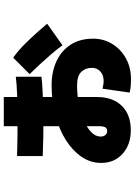

<svg xmlns="http://www.w3.org/2000/svg" viewBox="135 -806 729 1040"><g transform="rotate(-90 500.0 -285.5)"><path d="M592 59Q579 59 560.5 58Q542 57 519 52L540 -95Q555 -92 564 -90.5Q573 -89 580 -89Q614 -89 633.5 -107Q653 -125 653 -153Q653 -188 631 -210.5Q609 -233 558 -233Q507 -233 458 -223.5Q409 -214 369.5 -197Q330 -180 306 -157.5Q282 -135 281 -109Q280 -90 289 -80Q298 -70 309 -70Q327 -70 332 -82Q337 -94 337 -111V-630H495V-125Q495 -40 447.5 9Q400 58 314 58Q238 58 188 14Q138 -30 138 -103Q138 -160 171 -208.5Q204 -257 261.5 -293.5Q319 -330 395 -350.5Q471 -371 558 -371Q633 -371 690 -344Q747 -317 779 -267Q811 -217 811 -146Q811 -89 782.5 -42.5Q754 4 704.5 31.5Q655 59 592 59ZM175 -419V-558Q215 -557 272.5 -556Q330 -555 392.5 -555.5Q455 -556 511.5 -558Q568 -560 605 -565V-426Q574 -422 520.5 -419.5Q467 -417 404.5 -416Q342 -415 281.5 -416Q221 -417 175 -419ZM775 -312Q757 -338 729 -370.5Q701 -403 671.5 -435Q642 -467 619 -490L708 -579Q744 -554 780.5 -517.5Q817 -481 847 -447Q877 -413 892 -395Z"/></g></svg>

Font: Murecho Thin Black
Style: Regular
Weight: 900
Version: Version 1.010